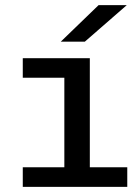

<svg xmlns="http://www.w3.org/2000/svg" viewBox="-20 -726 540 746"><path d="M68.5 0V-76H230V-424H68.5V-500H329V-76H474.5V0ZM309.5 -564H216L363 -706H472.5Z"/></svg>

Font: Trispace Thin
Style: Regular
Weight: 400
Version: Version 1.210